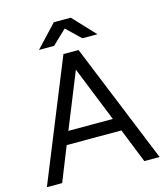

<svg xmlns="http://www.w3.org/2000/svg" viewBox="-128 -984 932 1081"><g transform="rotate(-15 338.5 -443.5)"><path d="M578 0H667L382 -700H294L10 0H99L179 -200H498ZM420 -758H508L387 -887H288L167 -758H255L338 -837ZM209 -275 339 -597 468 -275Z"/></g></svg>

Font: HB Figtree Prototype
Style: Regular
Weight: 400
Designer: Alfredo Marco Pradil
Foundry: Hanken Design Co.®
Version: Version 1.002;Glyphs 3.2 (3228)